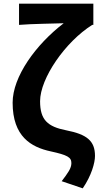

<svg xmlns="http://www.w3.org/2000/svg" viewBox="-20 -818 555 1049"><path d="M432 211C480 141 499 71 499 34C499 -49 454 -84 342 -106C240 -126 199 -163 199 -265C199 -390 337 -590 484 -682H490V-798H84V-682C154 -688 276 -689 328 -691C175 -574 49 -399 49 -257C49 -72 150 -14 257 9C348 29 370 41 370 73C370 102 351 127 317 172Z"/></svg>

Font: Source Han Sans SC Bold
Style: Regular
Weight: 700
Designer: Ryoko NISHIZUKA (kana & ideographs); Paul D. Hunt (Latin, Greek & Cyrillic); Wenlong ZHANG (bopomofo); Sandoll Communica
Foundry: Adobe Systems Incorporated
Version: Version 1.001;PS 1.001;hotconv 1.0.78;makeotf.lib2.5.61930